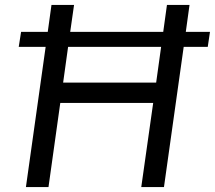

<svg xmlns="http://www.w3.org/2000/svg" viewBox="-20 -754 866 774"><path d="M65 -625.5H172.5L187.5 -734H278.5L263 -625.5H638L653 -734H744L729 -625.5H826.5L817.5 -565H720.5L641 0H549.5L597.5 -339H223L175.5 0H84.5L164 -565H55.5ZM609.5 -421 629.5 -565H254.5L234.5 -421Z"/></svg>

Font: 1883 Sans
Style: Italic
Weight: 400
Italic angle: -8°
Designer: 1883 Sans project is a fork of Public Sans.
Version: Version 1.009